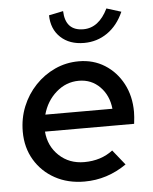

<svg xmlns="http://www.w3.org/2000/svg" viewBox="-53 -787 669 841"><g transform="rotate(-5 281.0 -366.0)"><path d="M285 10Q212 10 155.5 -21Q99 -52 66.5 -106.5Q34 -161 34 -231Q34 -290 55 -341.5Q76 -393 113.5 -432.5Q151 -472 200 -494.5Q249 -517 305 -517Q369 -517 419 -485.5Q469 -454 498 -399.5Q527 -345 527 -275Q527 -265 526 -252.5Q525 -240 523 -223H131Q136 -159 180.5 -117Q225 -75 291 -75Q365 -75 417 -115L470 -49Q385 10 285 10ZM139 -297H434Q428 -356 390.5 -394Q353 -432 298 -432Q242 -432 198.5 -394Q155 -356 139 -297ZM336 -595Q272 -595 233 -631.5Q194 -668 193 -729L256 -742Q259 -655 338 -655Q406 -655 446 -737L510 -717Q484 -658 438.5 -626.5Q393 -595 336 -595Z"/></g></svg>

Font: Red Hat Display Medium
Style: Italic
Weight: 500
Italic angle: -12°
Designer: Pentagram, MCKL
Foundry: Pentagram, MCKL
Version: Version 1.023; ttfautohint (v1.8.3)